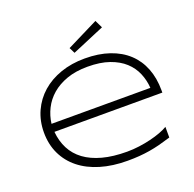

<svg xmlns="http://www.w3.org/2000/svg" viewBox="-150 -1030 1210 1196"><g transform="rotate(-20 455.0 -431.5)"><path d="M789.1 -35.2Q748 -22.5 712.9 -13.4Q677.7 -4.4 643.6 1.2Q609.4 6.8 574 9.5Q538.6 12.2 496.1 12.2Q397.5 12.2 317.9 -11.7Q238.3 -35.6 182.4 -80.3Q126.5 -125 96.2 -188.5Q65.9 -252 65.9 -331.1Q65.9 -407.7 95 -471.7Q124 -535.6 176.3 -581.5Q228.5 -627.4 301.3 -652.8Q374 -678.2 461.9 -678.2Q553.2 -678.2 624.5 -653.8Q695.8 -629.4 744.6 -584Q793.5 -538.6 818.8 -473.9Q844.2 -409.2 844.2 -328.1V-313H128.9Q134.3 -250.5 160.2 -200.2Q186 -149.9 233.6 -114.7Q281.2 -79.6 350.8 -60.8Q420.4 -42 513.2 -42Q552.7 -42 593.3 -47.4Q633.8 -52.7 670.9 -61.8Q708 -70.8 738.8 -82.3Q769.5 -93.8 789.1 -106ZM784.2 -366.2Q780.8 -417.5 761.2 -464.1Q741.7 -510.7 702.9 -546.4Q664.1 -582 604.2 -603Q544.4 -624 460.9 -624Q382.3 -624 323.2 -603Q264.2 -582 223.1 -546.6Q182.1 -511.2 158.7 -464.6Q135.3 -418 128.9 -366.2ZM629.9 -823.7 415 -732.9 396 -771 605 -875Z"/></g></svg>

Font: Syncopate
Style: Regular
Weight: 300
Width: 7
Designer: Astigmatic (AOETI)
Foundry: Astigmatic (AOETI)
Version: Version 001.000